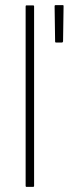

<svg xmlns="http://www.w3.org/2000/svg" viewBox="-20 -729 268 749"><path d="M80 -4V-704Q80 -708 83 -708H109Q113 -708 113 -704V-4Q113 0 109 0H83Q80 0 80 -4ZM198 -563Q197 -563 196 -564Q195 -565 195 -567L193 -705Q193 -707 194 -708Q195 -709 197 -709H225Q227 -709 227.5 -708Q228 -707 228 -705L226 -567Q225 -565 224 -564Q223 -563 221 -563Z"/></svg>

Font: Glory Thin
Style: Regular
Weight: 100
Designer: Robert Leuschke
Foundry: Robert Leuschke
Version: Version 1.011